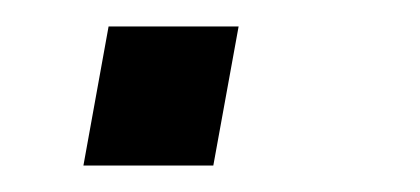

<svg xmlns="http://www.w3.org/2000/svg" viewBox="-20 -125 317 145"><path d="M43 0 62 -105H160.2L141.1 0Z"/></svg>

Font: Archivo
Style: Italic
Weight: 400
Italic angle: -10°
Designer: Hector Gatti
Foundry: Omnibus-Type
Version: Version 2.001